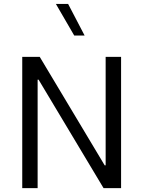

<svg xmlns="http://www.w3.org/2000/svg" viewBox="-20 -969 737 989"><path d="M415.9 -785.9 330.9 -948.7H267.9L362.4 -785.9ZM524.2 -676.2V-117.2H519.3L184.6 -676.2H94.6V0H173.8V-558.7H178.7L513.4 0H603.7V-676.2Z"/></svg>

Font: Estedad-FD VF
Style: Regular
Weight: 100
Designer: Amin Abedi
Version: Version 7.3